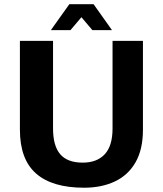

<svg xmlns="http://www.w3.org/2000/svg" viewBox="-20 -858 761 897"><path d="M373 19Q223.8 19 148.4 -47.4Q73 -113.8 73 -252.2V-667H227.8V-257.8Q227.8 -176.6 261.4 -137.4Q295 -98.2 366.4 -98.2Q433 -98.2 469.4 -137.4Q505.8 -176.6 505.8 -257.8V-667H647.8V-252.2Q647.8 -160 613.2 -99.7Q578.6 -39.4 516.5 -10.2Q454.4 19 373 19ZM217.6 -717.2 304 -838.4H417.2L503.2 -717.2H411.6L360.4 -777.6L309.2 -717.2Z"/></svg>

Font: Maven Pro VF Beta
Style: Regular
Weight: 400
Designer: Joe Prince
Foundry: Joe Prince
Version: Version 2.002